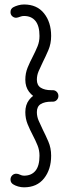

<svg xmlns="http://www.w3.org/2000/svg" viewBox="-20 -727 320 841"><path d="M210.9 -281.6H203.9Q175.1 -281.6 149.2 -292.7Q123.2 -303.8 107.1 -325.2Q90.9 -346.8 90.9 -378Q90.9 -406.1 100.9 -430.7Q111 -455.2 123.9 -479.8Q135.9 -503.2 144.4 -524Q153 -544.8 153 -569.5Q153 -613.4 135.3 -635.2Q117.6 -657 85.2 -657Q76.2 -657 68.6 -653.9Q61 -650.9 54 -649.6Q43.9 -647.8 34.9 -654.8Q26 -661.9 26 -673.9Q26 -689.4 39.4 -695.9Q46.9 -700 59.4 -703.7Q72 -707.4 85.2 -707.4Q141.9 -707.4 172.9 -668.5Q204 -629.6 204 -569.5Q204 -535.6 191.7 -507Q179.4 -478.4 167.6 -455.1Q156.6 -432.6 149.1 -414.9Q141.5 -397.1 141.5 -378Q141.5 -353.5 158.6 -342.8Q175.8 -332 203.9 -332H210.9Q221.6 -332 228.7 -324.6Q235.8 -317.2 235.8 -306.5Q235.8 -296.4 228.7 -289Q221.6 -281.6 210.9 -281.6ZM85.2 42.5Q117.6 42.5 135.3 21Q153 -0.5 153 -45Q153 -69.1 144.4 -90.2Q135.9 -111.2 123.9 -134.1Q111 -158.6 100.9 -183.2Q90.9 -207.8 90.9 -235.9Q90.9 -267.9 107.4 -289.4Q124 -310.9 149.9 -321.4Q175.9 -332 203.9 -332H210.9Q221.6 -332 228.7 -324.6Q235.8 -317.2 235.8 -306.5Q235.8 -296.4 228.7 -289Q221.6 -281.6 210.9 -281.6H203.9Q175.8 -281.6 158.6 -271.2Q141.5 -260.8 141.5 -235.9Q141.5 -216.8 149.1 -199Q156.6 -181.2 167.6 -158.8Q179.4 -135.5 191.7 -107.2Q204 -78.9 204 -45Q204 15.1 172.9 54.3Q141.9 93.5 85.2 93.5Q72 93.5 59.4 89.8Q46.9 86.1 39.4 81.4Q26 74.2 26 59.4Q26 48.6 33.4 41.2Q40.8 33.9 50.9 33.9Q59.1 33.9 67.7 38.2Q76.2 42.5 85.2 42.5Z"/></svg>

Font: Libertine-Super Thin
Style: Regular
Weight: 100
Designer: Bastien Sozeau
Foundry: NBR — Bastien Sozeau
Version: Version 2.003;gftools[0.9.33]